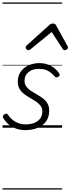

<svg xmlns="http://www.w3.org/2000/svg" viewBox="-20 -1026 566 1542"><path d="M184 19Q138 19 102 4Q66 -11 42.5 -33Q19 -55 7 -77Q2 -84 3.5 -92.5Q5 -101 14 -107Q24 -113 31 -113.5Q38 -114 44 -105Q67 -70 103 -48.5Q139 -27 186 -27Q224 -27 254 -38.5Q284 -50 302 -73Q320 -96 320 -131Q320 -158 305.5 -177Q291 -196 268.5 -211Q246 -226 221 -240Q196 -254 173.5 -271Q151 -288 137 -312Q123 -336 123 -370Q123 -415 145 -448Q167 -481 206.5 -500Q246 -519 297 -519Q338 -519 370 -505.5Q402 -492 423.5 -473Q445 -454 455 -437Q460 -429 459.5 -423Q459 -417 448 -409Q440 -404 433 -404.5Q426 -405 419 -412Q393 -442 364.5 -457.5Q336 -473 292 -473Q242 -473 209.5 -447.5Q177 -422 177 -377Q177 -351 191 -331.5Q205 -312 227.5 -297Q250 -282 276 -267.5Q302 -253 324.5 -236Q347 -219 361 -195.5Q375 -172 375 -138Q375 -85 349 -50Q323 -15 279.5 2Q236 19 184 19ZM208 -623Q200 -623 193 -630Q186 -637 186 -645Q186 -650 188.5 -654Q191 -658 195 -662L376 -825Q384 -832 391 -834.5Q398 -837 406 -837Q413 -837 419.5 -834Q426 -831 430 -823L520 -660Q523 -655 524.5 -651Q526 -647 526 -644Q526 -635 517 -629Q508 -623 501 -623Q495 -623 490.5 -626Q486 -629 483 -634L395 -769L230 -634Q223 -629 218.5 -626Q214 -623 208 -623ZM0 486H479V496H0ZM0 -20H479V0H0ZM0 -505H479V-500H0ZM0 -1006H479V-996H0Z"/></svg>

Font: Playwrite CA Guides
Style: Regular
Weight: 400
Designer: Veronika Burian, José Scaglione
Foundry: TypeTogether
Version: Version 1.003